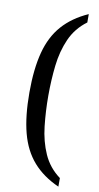

<svg xmlns="http://www.w3.org/2000/svg" viewBox="-98 -802 499 971"><g transform="rotate(10 151.5 -316.0)"><path d="M276 127Q195 91 144.5 33.5Q94 -24 71.5 -109.5Q49 -195 49 -317Q49 -438 71.5 -523.5Q94 -609 144.5 -666Q195 -723 276 -759V-716Q219 -674 191 -611Q163 -548 154.5 -472.5Q146 -397 146 -317Q146 -238 154.5 -161.5Q163 -85 191 -22Q219 41 276 83Z"/></g></svg>

Font: Noto Serif Condensed
Style: Regular
Weight: 400
Width: 3
Designer: Monotype Design Team
Foundry: Monotype Imaging Inc.
Version: Version 2.013; ttfautohint (v1.8.4.7-5d5b)